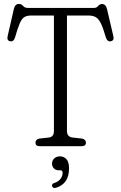

<svg xmlns="http://www.w3.org/2000/svg" viewBox="-20 -740 612 972"><path d="M120.5 -700H457Q469 -700 476.8 -709.8Q484.5 -719.5 496.5 -719.5Q515.5 -719.5 521.5 -695L553.5 -558.5Q559.5 -534.5 541 -531Q524 -527.5 516 -550Q502.5 -597.5 490.8 -621.5Q479 -645.5 464.2 -653.5Q449.5 -661.5 427 -661.5H319V-76Q319 -49 345 -44L395.5 -38.5Q415 -34 415 -18Q415 0 393.5 0H181Q159.5 0 159.5 -18Q159.5 -34 179 -38.5L229.5 -44Q253 -48.5 253 -76V-661.5H139Q117 -661.5 103.8 -653.8Q90.5 -646 80 -622Q69.5 -598 56 -550Q48.5 -527.5 31.5 -531Q13 -534.5 19 -558.5L50.5 -696Q56.5 -720 75.5 -720Q88.5 -720 96.8 -710Q105 -700 120.5 -700ZM278 122Q261.5 122 252.5 112.2Q243.5 102.5 243.5 88Q243.5 72 255 61.8Q266.5 51.5 283.5 51.5Q303 51.5 316.2 65.5Q329.5 79.5 329.5 112.5Q329.5 190.5 263.5 210.5Q248.5 215 244 203Q240.5 190.5 255 186.5Q276.5 179 286.8 165Q297 151 297 135Q297 122 285.5 122Z"/></svg>

Font: Fraunces 144pt SuperSoft Light
Style: Regular
Weight: 300
Version: Version 1.000;[0bf87f6ff]